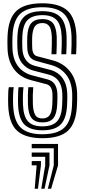

<svg xmlns="http://www.w3.org/2000/svg" viewBox="-20 -830 514 1167"><path d="M237.8 -86Q194 -86 173 -111Q152 -136 149.8 -195.5Q148.8 -221.8 149.5 -251.5Q150.2 -281.2 152.2 -300H182Q180 -276.8 179.4 -251.1Q178.8 -225.5 179.8 -196.2Q181.5 -155 193.4 -132.5Q205.2 -110 237.8 -110Q268 -110 282.1 -130.4Q296.2 -150.8 298 -197.5Q299 -221 299.1 -235Q299.2 -249 298.8 -258.2Q296.8 -309.2 262.5 -318.2L167.8 -343Q101.5 -360.2 64.8 -410Q28 -459.8 25.8 -535Q25 -559.2 25 -575.5Q25 -591.8 25.8 -610Q30.2 -717 79.5 -763.5Q128.8 -810 237.8 -810Q341.8 -810 391 -764.6Q440.2 -719.2 444.8 -610Q445.5 -591 444.9 -557Q444.2 -523 442.8 -500H412.8Q414.5 -526.8 415 -558.4Q415.5 -590 414.8 -609Q411 -704.2 369.6 -745.1Q328.2 -786 237.8 -786Q145 -786 102.4 -745.4Q59.8 -704.8 55.8 -609.2Q54.8 -586 55 -570.5Q55.2 -555 55.8 -536Q57.8 -471.2 88.6 -429Q119.5 -386.8 175.2 -372L269.8 -347.2Q325.8 -332.5 328.8 -259.2Q329.2 -244.5 329 -231.8Q328.8 -219 327.8 -196Q325.2 -137.2 304.6 -111.6Q284 -86 237.8 -86ZM237.8 -38Q163.2 -38 128.2 -73.4Q93.2 -108.8 89.8 -193.2Q89.2 -209.8 89.4 -231.2Q89.5 -252.8 90.4 -271.9Q91.2 -291 93 -300H122.8Q120.5 -284 119.5 -254.5Q118.5 -225 119.8 -193Q122.5 -123 150.1 -92.5Q177.8 -62 237.8 -62Q298.8 -62 326.9 -92.6Q355 -123.2 357.8 -193Q358.8 -216 359 -231.1Q359.2 -246.2 358.8 -260.2Q355 -356.2 276.8 -376.5L182.8 -401Q142 -411.8 114.9 -444.9Q87.8 -478 85.8 -537Q85 -560.2 85 -574.4Q85 -588.5 85.8 -608.2Q89.2 -691.8 125.1 -726.9Q161 -762 237.8 -762Q313.2 -762 347.4 -726Q381.5 -690 384.8 -607.8Q385.5 -588.8 384.9 -556.6Q384.2 -524.5 382.8 -500H353Q354.2 -522.2 355 -553.9Q355.8 -585.5 354.8 -608Q352 -677.5 324.6 -707.8Q297.2 -738 237.8 -738Q180 -738 149.4 -710Q118.8 -682 115.8 -608Q114.8 -585.2 115 -571.5Q115.2 -557.8 115.8 -537.8Q117 -493.8 136.8 -466.4Q156.5 -439 190.2 -430.2L283.8 -405.8Q332 -393.2 359.2 -356.4Q386.5 -319.5 388.8 -261.5Q389.2 -246 389.1 -232Q389 -218 387.8 -193.5Q384.5 -112 350.4 -75Q316.2 -38 237.8 -38ZM237.8 10Q134.2 10 84.1 -35.2Q34 -80.5 29.8 -191Q29.2 -203.8 29.2 -226Q29.2 -248.2 30.2 -269.5Q31.2 -290.8 33.8 -300H63.5Q60.8 -287 59.6 -255.2Q58.5 -223.5 59.8 -192Q63.5 -96 105.2 -55Q147 -14 237.8 -14Q330.5 -14 372.2 -55.4Q414 -96.8 417.8 -192.2Q418.5 -211 419 -227.8Q419.5 -244.5 418.8 -262.8Q416 -331.8 382.6 -375.2Q349.2 -418.8 290.8 -434.8L198 -460.2Q147.8 -474.2 145.8 -538.8Q145 -559.5 145 -573.4Q145 -587.2 145.8 -607Q148 -663 169.4 -688.5Q190.8 -714 237.8 -714Q281.2 -714 301.8 -689.2Q322.2 -664.5 324.8 -606.2Q325.5 -587.2 324.9 -556.5Q324.2 -525.8 323 -500H293Q294.2 -524.8 294.9 -556.9Q295.5 -589 295 -603.8Q293 -654.5 278.4 -672.2Q263.8 -690 237.8 -690Q205.8 -690 191.6 -669.4Q177.5 -648.8 175.5 -603.8Q174.8 -586.2 175.1 -569.6Q175.5 -553 175.8 -539.8Q177.2 -495.5 205.5 -488.2L297.8 -464Q367.2 -445.8 406.4 -394.9Q445.5 -344 448.8 -264Q449.5 -246.8 449 -227.5Q448.5 -208.2 447.8 -191Q443.2 -83.5 394.6 -36.8Q346 10 237.8 10ZM270.8 317 306.8 175V71H172.8V45H332.8V175L290.8 317ZM230.8 317 254.8 175V123H172.8V97H280.8V175L250.8 317ZM190.8 317 202.8 175H172.8V149H228.8V175L210.8 317Z"/></svg>

Font: Big Shoulders Inline Display Black
Style: Regular
Weight: 900
Designer: Patric King
Foundry: XO Type Co
Version: Version 1.000